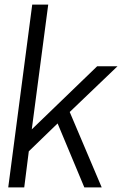

<svg xmlns="http://www.w3.org/2000/svg" viewBox="-20 -820 541 840"><path d="M425 0H349L232 -280L106 -158L86 0H16L121 -800H191L119 -254L405 -530H494L285 -330Z"/></svg>

Font: Tanohe Sans
Style: Italic
Weight: 400
Designer: Village Type and Design LLC & Cristiano Sobral
Foundry: Cooper Hewitt Smithsonian Design Museum
Version: Version 1.00;September 29, 2021;FontCreator 13.0.0.2655 64-b